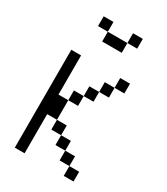

<svg xmlns="http://www.w3.org/2000/svg" viewBox="-213 -969 925 1062"><g transform="rotate(30 250.0 -437.5)"><path d="M437.5 0V-62.5H375V0ZM437.5 -562.5V-625H375V-562.5H312.5V-500H250V-437.5H187.5V-375H125Q125 -375 125 -625H62.5Q62.5 -625 62.5 0H125Q125 0 125 -250H187.5V-187.5H250V-125H312.5V-62.5H375V-125H312.5V-187.5H250V-250H187.5Q187.5 -250 187.5 -375H250V-437.5H312.5V-500H375V-562.5ZM375 -812.5V-875H312.5V-812.5H187.5V-750H312.5V-812.5ZM187.5 -812.5V-875H125V-812.5Z"/></g></svg>

Font: CalcUnifontExMono
Style: Regular
Weight: 500
Version: Version 15.0.06